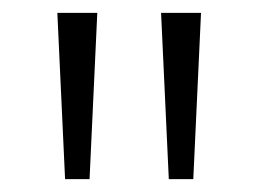

<svg xmlns="http://www.w3.org/2000/svg" viewBox="-20 -734 401 298"><path d="M81 -456 69 -714H131L119 -456ZM242 -456 230 -714H292L280 -456Z"/></svg>

Font: Noto Sans Khmer ExtraCondensed Light
Style: Regular
Weight: 300
Width: 2
Designer: Danh Hong and the Monotype Design Team
Foundry: Monotype Imaging Inc.
Version: Version 2.004; ttfautohint (v1.8.4.7-5d5b)